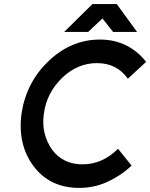

<svg xmlns="http://www.w3.org/2000/svg" viewBox="-20 -905 733 937"><path d="M293 -749H410L480 -815L532 -749H649L550 -885H431ZM468 -712Q326 -712 215 -605Q161 -553 128.5 -489Q96 -425 85 -350Q75 -276 89.5 -212Q104 -148 143 -95Q223 12 367 12Q439 12 503 -17Q536 -32 566 -52Q596 -72 622 -97L556 -179Q480 -103 383 -103Q287 -103 234 -175Q208 -212 197.5 -255.5Q187 -299 194 -350Q201 -402 223.5 -445.5Q246 -489 283 -525Q358 -597 453 -597Q550 -597 604 -521L693 -603Q674 -628 650 -648Q626 -668 597 -683Q569 -697 536.5 -704.5Q504 -712 468 -712Z"/></svg>

Font: Unageo
Style: SemiBold-Italic
Weight: 600
Designer: Richard Sepsi
Foundry: Richard Sepsi
Version: Version 2.000